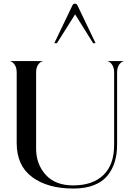

<svg xmlns="http://www.w3.org/2000/svg" viewBox="-20 -1041 746 1072"><path d="M575.2 -700.2H676.8Q661.1 -700.2 647.5 -683.1Q633.8 -666 633.8 -636.7V-234.4Q633.8 -181.6 621.1 -138.7Q608.4 -95.7 580.6 -61Q552.7 -26.4 504.4 -7.3Q456.1 11.7 389.6 11.7Q246.1 11.7 159.7 -52.2Q73.2 -116.2 73.2 -242.2V-636.7Q73.2 -666 59.6 -683.1Q45.9 -700.2 30.3 -700.2H224.6Q209 -700.2 195.3 -683.1Q181.6 -666 181.6 -636.7V-210.9Q181.6 -125 234.9 -65.4Q288.1 -5.9 388.7 -5.9Q497.1 -5.9 557.1 -63.5Q617.2 -121.1 617.2 -231.4V-636.7Q617.2 -666 603.5 -683.1Q589.8 -700.2 575.2 -700.2ZM399.4 -960.9 297.9 -799.8H283.2L384.8 -1011.7Q388.7 -1020.5 398.4 -1020.5Q408.2 -1020.5 412.1 -1011.7L513.7 -799.8H500Z"/></svg>

Font: Olivea
Style: LigaturesFont
Weight: 400
Designer: Achmad Aprilia Pratama
Version: Version 001.000